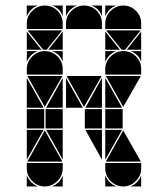

<svg xmlns="http://www.w3.org/2000/svg" viewBox="-20 -677 608 695"><path d="M284 -657Q311 -657 330 -638Q349 -619 349 -592V-572H219V-592Q219 -618 238.5 -637.5Q258 -657 284 -657ZM142 -492Q169 -492 188 -473Q207 -454 207 -427V-407H77V-427Q77 -453 96.5 -472.5Q116 -492 142 -492ZM142 -657Q169 -657 188 -638Q207 -619 207 -592V-572H77V-592Q77 -618 96.5 -637.5Q116 -657 142 -657ZM426 -492Q453 -492 472 -473Q491 -454 491 -427V-407H361V-427Q361 -453 380.5 -472.5Q400 -492 426 -492ZM426 -657Q453 -657 472 -638Q491 -619 491 -592V-572H361V-592Q361 -618 380.5 -637.5Q400 -657 426 -657ZM426 -2Q400 -2 380.5 -21.5Q361 -41 361 -67V-87H491V-67Q491 -41 471.5 -21.5Q452 -2 426 -2ZM142 -2Q116 -2 96.5 -21.5Q77 -41 77 -67V-87H207V-67Q207 -41 187.5 -21.5Q168 -2 142 -2ZM363 -92 426 -205 490 -92ZM79 -92 142 -205 206 -92ZM348 -402 284 -290 221 -402ZM206 -402 142 -290 79 -402ZM490 -402 426 -290 363 -402ZM205 -567 149 -497H136L80 -567ZM489 -567 433 -497H420L364 -567ZM424 -212H361V-282H424ZM140 -212H77V-282H140ZM349 -212H287V-282H349ZM207 -212H145V-282H207ZM77 -287V-395L138 -287ZM361 -287V-395L422 -287ZM219 -287V-395L280 -287ZM361 -207H422L361 -99ZM77 -207H138L77 -99ZM207 -287H147L207 -395ZM349 -207V-99L289 -207ZM349 -287H289L349 -395ZM207 -207V-99L147 -207ZM361 -497V-563L414 -497ZM77 -497V-563L130 -497ZM207 -497H155L207 -563ZM491 -497H439L491 -563ZM77 -42Q89 -14 117 -2H77ZM361 -42Q373 -14 401 -2H361ZM361 -492H401Q387 -487 377 -477Q367 -467 361 -453ZM361 -657H401Q387 -652 377 -642Q367 -632 361 -618ZM77 -492H117Q103 -487 93 -477Q83 -467 77 -453ZM168 -2Q182 -8 192 -18Q202 -28 207 -42V-2ZM219 -657H259Q245 -652 235 -642Q225 -632 219 -618ZM77 -657H117Q103 -652 93 -642Q83 -632 77 -618ZM452 -2Q466 -8 476 -18Q486 -28 491 -42V-2ZM349 -657V-618Q339 -647 310 -657ZM491 -492V-453Q481 -482 452 -492ZM207 -492V-453Q197 -482 168 -492ZM207 -657V-618Q197 -647 168 -657Z"/></svg>

Font: CAT DyFa
Style: Regular
Weight: 400
Designer: Peter Wiegel
Foundry: Peter Wiegel
Version: Version 1.001; ttfautohint (v1.3)